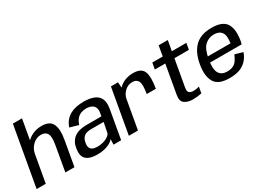

<svg xmlns="http://www.w3.org/2000/svg" viewBox="-38 -1488 2976 2199"><g transform="rotate(-30 1450.0 -389.0)"><path d="M-8.5 0H112.5L251.5 -785H130.5ZM371.5 0H492L551 -336Q572.5 -458.5 540.2 -528.2Q508 -598 401.5 -598Q293 -598 214 -530Q135 -462 121.5 -388L175 -354.5Q187 -424 235.2 -469Q283.5 -514 343 -514Q402 -514 424.8 -473.5Q447.5 -433 429.5 -331Z M799.5 6Q842 6 877.5 -1.5Q913 -9 940.2 -20.8Q967.5 -32.5 985.5 -46.2Q1003.5 -60 1011 -73L1008.5 0H1109.5L1175.5 -374.5Q1190 -457.5 1167 -506.2Q1144 -555 1089.5 -576.5Q1035 -598 954.5 -598Q902.5 -598 857 -588.2Q811.5 -578.5 774.5 -557.8Q737.5 -537 710.2 -503.8Q683 -470.5 667.5 -423.5L780.5 -391Q795 -436.5 818.5 -463.8Q842 -491 873.2 -503.5Q904.5 -516 941.5 -516Q982 -516 1011.2 -502.5Q1040.5 -489 1053.2 -459.5Q1066 -430 1055.5 -380.5L1050 -350H858Q826 -350 794.5 -345.8Q763 -341.5 734.2 -330.5Q705.5 -319.5 681.8 -299.8Q658 -280 641.2 -249.2Q624.5 -218.5 618 -174.5Q610.5 -129 616.5 -97Q622.5 -65 639.5 -45Q656.5 -25 681.2 -13.8Q706 -2.5 736.2 1.8Q766.5 6 799.5 6ZM839.5 -71.5Q817 -71.5 796.8 -75.8Q776.5 -80 762 -91.5Q747.5 -103 741.5 -123.8Q735.5 -144.5 741 -177.5Q746.5 -210.5 759.2 -231.2Q772 -252 790 -263Q808 -274 829.8 -278Q851.5 -282 874.5 -282H1040.5L1013.5 -146Q1006.5 -131 990 -117.5Q973.5 -104 950.2 -93.5Q927 -83 898.8 -77.2Q870.5 -71.5 839.5 -71.5Z M1627.5 -311.5H1748.5Q1774.5 -460 1746.2 -529Q1718 -598 1612 -598Q1511 -598 1440.8 -543.2Q1370.5 -488.5 1356.5 -410L1398.5 -378.5Q1407.5 -431 1450 -472.2Q1492.5 -513.5 1553.5 -513.5Q1607 -513.5 1627.8 -472Q1648.5 -430.5 1627.5 -311.5ZM1211.5 0H1332L1417 -481.5L1410 -592.5H1316Z M2059 7Q2118 7 2173.5 -6L2187.5 -87Q2150.5 -75 2113.5 -75Q2073.5 -75 2055 -91.8Q2036.5 -108.5 2046 -161.5L2107.5 -508.5H2299L2314 -592.5H2122L2146 -727H2025L2001.5 -592.5H1863.5L1848.5 -508.5H1986.5L1920.5 -133.5Q1906 -53 1948 -23Q1990 7 2059 7Z M2542.5 5.5 2556.5 -73.5Q2484.5 -73.5 2452.5 -124.2Q2420.5 -175 2441 -297Q2462.5 -425.5 2513.8 -472.2Q2565 -519 2633.5 -519Q2703.5 -519 2734.8 -474.5Q2766 -430 2747 -323L2755 -335H2435.5L2422.5 -261H2854Q2859.5 -277.5 2863 -298.5Q2888.5 -444.5 2841.2 -521.2Q2794 -598 2647.5 -598Q2504.5 -598 2426.8 -521.8Q2349 -445.5 2324 -297Q2300.5 -155.5 2348.2 -75Q2396 5.5 2542.5 5.5ZM2556.5 -73.5 2542.5 5.5Q2622 5.5 2675 -13.5Q2728 -32.5 2767.8 -73Q2807.5 -113.5 2827.5 -174L2724 -203.5Q2708 -163.5 2685.8 -131.8Q2663.5 -100 2631 -86.8Q2598.5 -73.5 2556.5 -73.5Z"/></g></svg>

Font: Anybody UltraCondensed Thin Medium
Style: Italic
Weight: 500
Italic angle: -10°
Version: Version 1.111